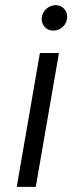

<svg xmlns="http://www.w3.org/2000/svg" viewBox="-20 -726 294 746"><path d="M45 0H119L209 -520H135ZM187 -607C215 -607 241 -629 241 -661C241 -686 222 -706 197 -706C168 -706 142 -683 142 -652C142 -627 161 -607 187 -607Z"/></svg>

Font: Fixel Display 20240404
Style: Italic
Weight: 400
Italic angle: -10°
Designer: AlfaBravo + MacPaw
Foundry: Kyrylo Tkachov, Marchela Mozhyna, Serhii Makarenko, Maria Weinstein, Zakhar Kryvoshyya
Version: Version 1.211;Glyphs 3.2 (3225)